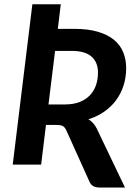

<svg xmlns="http://www.w3.org/2000/svg" viewBox="-20 -750 614 875"><path d="M275.5 -274Q314.5 -274 343 -285.2Q371.5 -296.5 390 -316Q408.5 -335.5 417.5 -362Q426.5 -388.5 426.5 -419.5Q426.5 -466.5 397 -492.2Q367.5 -518 307 -518H231L201 -274ZM319 -618.5Q381.5 -618.5 426.2 -605.2Q471 -592 499.5 -568.5Q528 -545 541.5 -512Q555 -479 555 -439.5Q555 -397.5 543.2 -360.8Q531.5 -324 509.5 -294Q487.5 -264 455.5 -241.5Q423.5 -219 383 -206.5Q394.5 -199.5 404 -189.2Q413.5 -179 420.5 -165L549.5 104.5H432.5Q399.5 104.5 388 78.5L282 -156.5Q276 -169.5 267.2 -175Q258.5 -180.5 240 -180.5H189.5L167.5 0H38L127.5 -730.5H257L243.5 -618.5Z"/></svg>

Font: Lato 2
Style: Bold Italic
Weight: 700
Italic angle: -7°
Designer: Lukasz Dziedzic with Adam Twardoch and Botio Nikoltchev
Foundry: tyPoland Lukasz Dziedzic
Version: Version 2.015; 2015-08-06; http://www.latofonts.com/